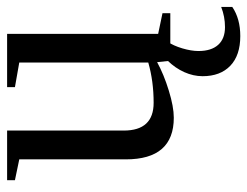

<svg xmlns="http://www.w3.org/2000/svg" viewBox="-98 -401 696 540"><g transform="rotate(-90 250.0 -131.0)"><path d="M152.8 -130.9Q152.8 -46.9 231 -46.9Q291.5 -46.9 344.2 -62V-424.8L274.9 -437V-459H424.8V-34.2L482.9 -22V0H349.1L345.2 -37.1Q310.5 -18.1 265.1 -4.2Q219.7 9.8 189 9.8Q71.8 9.8 71.8 -125V-424.8L13.2 -437V-459H152.8ZM418.5 196.8Q364.3 196.8 335 168.7Q305.7 140.6 305.7 90.8Q305.7 64.9 317.1 39.3Q328.6 13.7 349.6 -7.8H402.8Q391.6 8.3 384 33.7Q376.5 59.1 376.5 79.1Q376.5 115.2 393.8 134.5Q411.1 153.8 443.8 153.8Q473.1 153.8 500.5 143.1V174.3Q467.3 196.8 418.5 196.8Z"/></g></svg>

Font: Tinos
Style: Regular
Weight: 400
Designer: Steve Matteson
Foundry: Monotype Imaging Inc.
Version: Version 1.23